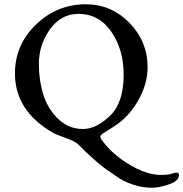

<svg xmlns="http://www.w3.org/2000/svg" viewBox="-20 -625 858 899"><path d="M162 -325Q162 -249 183 -182Q204 -115 252.5 -68Q301 -21 369 -21Q433 -21 499 -87Q559 -147 559 -276Q559 -392 501.5 -476Q444 -560 347 -560Q266 -560 214 -488Q162 -416 162 -325ZM345 50Q332 37 286.5 20.5Q241 4 232 -1Q50 -104 50 -281Q50 -415 148.5 -510Q247 -605 382 -605Q501 -605 586 -518Q671 -431 671 -311Q671 -235 631 -161.5Q591 -88 530 -44Q513 -32 495.5 -21Q478 -10 470 -5.5Q462 -1 456 4.5Q450 10 450 16Q450 21 456 30Q493 81 547 120Q651 194 732 194Q772 194 788 187Q800 183 807 183Q818 183 818 195Q818 222 772 238Q726 254 692 254Q647 254 606.5 240.5Q566 227 543 212.5Q520 198 472 164Q423 128 345 50Z"/></svg>

Font: EB Garamond 08
Style: Regular
Weight: 400
Version: Version 0.016 ; ttfautohint (v1.5)